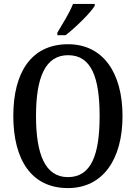

<svg xmlns="http://www.w3.org/2000/svg" viewBox="-20 -951 694 981"><path d="M273 -784V-771H315C367 -811 443 -886 464 -921V-931H353C336 -886 300 -830 273 -784ZM327 10C506 10 606 -137 606 -358C606 -580 506 -725 328 -725C139 -725 48 -580 48 -359C48 -137 139 10 327 10ZM327 -46C211 -46 164 -162 164 -358C164 -555 211 -669 328 -669C447 -669 489 -555 489 -358C489 -162 447 -46 327 -46Z"/></svg>

Font: Noto Serif Myanmar Condensed Medium
Style: Regular
Weight: 500
Width: 3
Designer: Ben Mitchell and the Monotype Design Team
Foundry: Monotype Imaging Inc.
Version: Version 2.106